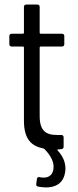

<svg xmlns="http://www.w3.org/2000/svg" viewBox="-20 -654 341 842"><path d="M235 1C240 1 244 1 248 0C255 0 259 -4 259 -10V-52C259 -58 255 -62 249 -62H231C180 -62 154 -81 154 -146V-446C154 -448 156 -450 158 -450H252C258 -450 262 -454 262 -460V-496C262 -502 258 -506 252 -506H158C156 -506 154 -508 154 -510V-624C154 -630 150 -634 144 -634H95C89 -634 85 -630 85 -624V-510C85 -508 83 -506 81 -506H31C25 -506 21 -502 21 -496V-460C21 -454 25 -450 31 -450H81C83 -450 85 -448 85 -446V-124C85 -44 118 -13 170 -3C172 -2 174 -2 175 0C198 23 215 50 215 77C215 112 195 125 171 125C165 125 160 124 154 123C148 121 143 124 142 130L139 152C138 159 140 162 146 164C157 166 169 168 182 168C217 168 254 155 264 109C266 101 267 93 267 85C267 59 257 32 233 6C231 3 232 1 235 1Z"/></svg>

Font: Barlow Semi Condensed
Style: Regular
Weight: 400
Width: 4
Designer: Jeremy Tribby
Foundry: Tribby Type
Version: Version 1.422;hotconv 1.0.109;makeotfexe 2.5.65596